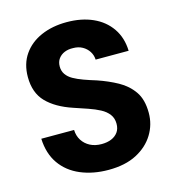

<svg xmlns="http://www.w3.org/2000/svg" viewBox="-108 -803 823 905"><g transform="rotate(-15 303.5 -350.0)"><path d="M311 12Q236 12 175.5 -13.5Q115 -39 80 -89Q45 -139 42 -212H202Q203 -183 217 -161Q231 -139 255 -126.5Q279 -114 311 -114Q338 -114 358.5 -122.5Q379 -131 391 -147.5Q403 -164 403 -189Q403 -216 388.5 -235Q374 -254 349.5 -267Q325 -280 293 -291Q261 -302 225 -314Q144 -341 100 -386.5Q56 -432 56 -509Q56 -573 87.5 -618.5Q119 -664 174 -688Q229 -712 299 -712Q371 -712 426 -687.5Q481 -663 513 -616.5Q545 -570 547 -506H386Q385 -528 373.5 -546Q362 -564 342.5 -575Q323 -586 297 -586Q274 -587 255.5 -579.5Q237 -572 225.5 -556.5Q214 -541 214 -518Q214 -496 225.5 -479.5Q237 -463 257.5 -451.5Q278 -440 305.5 -430Q333 -420 366 -410Q419 -392 463.5 -367.5Q508 -343 535.5 -303.5Q563 -264 563 -199Q563 -142 533.5 -94Q504 -46 448.5 -17Q393 12 311 12Z"/></g></svg>

Font: DM Sans 24pt Black
Style: Regular
Weight: 900
Designer: Colophon Foundry, Jonny Pinhorn
Foundry: Colophon Foundry
Version: Version 4.004;gftools[0.9.30]